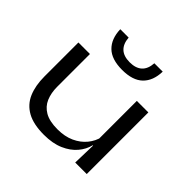

<svg xmlns="http://www.w3.org/2000/svg" viewBox="-175 -866 1054 1054"><g transform="rotate(45 352.0 -339.0)"><path d="M165.5 -478.5V-224.5Q165.5 -176.5 181.2 -139.2Q197 -102 233.2 -81Q269.5 -60 331.5 -60Q388 -60 430 -79.2Q472 -98.5 498.5 -130.8Q525 -163 534 -203L548 -135H530.5Q521 -95.5 492.5 -61.8Q464 -28 416 -7Q368 14 300 14Q219 14 169.8 -13.2Q120.5 -40.5 98.2 -92Q76 -143.5 76 -215V-478.5ZM619 -478.5V0H529.5L533.5 -144L529.5 -154.5V-478.5ZM352 -541.5Q270 -541.5 229.8 -580.8Q189.5 -620 187 -692.5H252Q255.5 -647 280.2 -623.8Q305 -600.5 352 -600.5Q398 -600.5 423.2 -623.2Q448.5 -646 451.5 -692.5H516.5Q514.5 -620 474.2 -580.8Q434 -541.5 352 -541.5Z"/></g></svg>

Font: Anek Latin Expanded
Style: Regular
Weight: 400
Width: 7
Designer: Yesha Goshar
Foundry: Ek Type
Version: Version 1.003